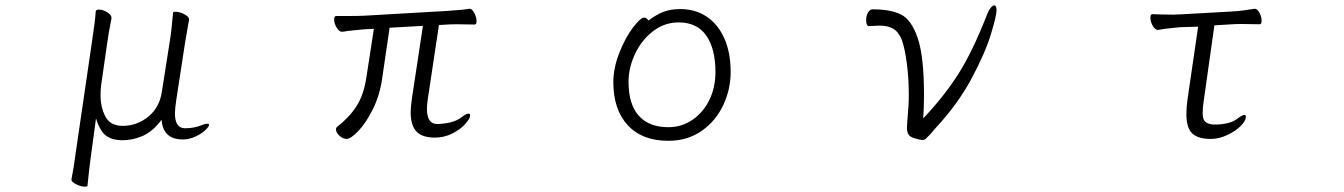

<svg xmlns="http://www.w3.org/2000/svg" viewBox="-20 -515 5040 720"><path d="M629 -467Q629 -471 638 -471Q654 -471 671.5 -461.5Q689 -452 689 -443V-441L684 -413Q674 -357 674 -355L641 -140Q636 -107 636 -90Q636 -34 674 -34Q709 -34 737 -46Q749 -51 756 -51Q764 -51 764 -47Q764 -40 749.5 -26.5Q735 -13 712 -2.5Q689 8 666 8Q591 8 586 -66Q553 -22 515.5 -5.5Q478 11 438 11Q404 11 380 -4.5Q356 -20 340 -71L320 77Q315 112 308 182Q308 185 299 185Q283 185 265.5 176Q248 167 248 159V157Q258 106 262 71L326 -366Q336 -431 339 -472Q340 -479 351 -479Q366 -479 382 -469Q398 -459 398 -449V-446L394 -424Q388 -396 383 -360L359 -194Q357 -173 357 -159Q357 -112 375.5 -77.5Q394 -43 440 -43Q493 -43 535.5 -77Q578 -111 587 -171L617 -362Q623 -397 629 -467Z M1441 -411 1413 -220Q1404 -157 1378 -105Q1352 -53 1323.5 -23.5Q1295 6 1280 6Q1266 6 1253 -6Q1240 -18 1240 -30Q1240 -36 1245 -40Q1290 -75 1317 -117Q1344 -159 1354 -225L1382 -407L1345 -405Q1330 -404 1284 -399Q1270 -396 1262 -396H1261Q1252 -396 1242.5 -411.5Q1233 -427 1233 -442Q1233 -455 1241 -455H1282Q1324 -455 1344 -456L1656 -474Q1718 -478 1739 -482H1742Q1750 -482 1758.5 -466.5Q1767 -451 1767 -436Q1767 -423 1760 -423L1696 -424Q1669 -424 1657 -423L1626 -421L1584 -142Q1581 -122 1581 -107Q1581 -50 1619 -50Q1643 -50 1668.5 -56Q1694 -62 1713 -77Q1729 -89 1737 -89Q1743 -89 1743 -82Q1743 -71 1725 -50.5Q1707 -30 1676.5 -14.5Q1646 1 1611 1Q1563 1 1541.5 -22Q1520 -45 1520 -94Q1520 -114 1525 -148L1566 -418Z M2531 -481Q2587 -481 2629.5 -453Q2672 -425 2696 -371.5Q2720 -318 2720 -245Q2720 -180 2692 -120.5Q2664 -61 2611 -24Q2558 13 2486 13Q2388 13 2334 -45.5Q2280 -104 2280 -207Q2280 -260 2302.5 -317Q2325 -374 2353.5 -411.5Q2382 -449 2396 -449Q2404 -449 2412 -438Q2439 -459 2466.5 -470Q2494 -481 2531 -481ZM2486 -38Q2536 -38 2576.5 -65.5Q2617 -93 2640 -140Q2663 -187 2663 -245Q2663 -332 2628.5 -381.5Q2594 -431 2525 -431Q2472 -431 2429 -398Q2386 -365 2361.5 -313Q2337 -261 2337 -208Q2337 -124 2375.5 -81Q2414 -38 2486 -38Z M3228 -439Q3228 -456 3235 -468Q3242 -480 3253 -480Q3320 -480 3359 -460.5Q3398 -441 3421.5 -372Q3445 -303 3445 -159Q3445 -109 3442 -71Q3519 -152 3572.5 -235.5Q3626 -319 3680 -457Q3687 -476 3695 -485.5Q3703 -495 3709 -495Q3712 -495 3714.5 -490.5Q3717 -486 3717 -476Q3717 -456 3695.5 -385.5Q3674 -315 3622.5 -219Q3571 -123 3486 -32Q3482 -28 3470 -13Q3456 1 3451.5 5.5Q3447 10 3439 10Q3431 10 3411 4Q3393 -1 3387 -10.5Q3381 -20 3381 -37Q3381 -45 3383 -69Q3388 -119 3388 -160Q3388 -219 3381 -274.5Q3374 -330 3362 -365Q3350 -395 3330 -407Q3310 -419 3278 -419Q3268 -419 3238 -417H3237Q3234 -417 3231 -423Q3228 -429 3228 -439Z M4623 -72Q4639 -84 4647 -84Q4652 -84 4652 -77Q4652 -62 4632.5 -42.5Q4613 -23 4582 -8.5Q4551 6 4521 6Q4472 6 4450.5 -15Q4429 -36 4429 -87Q4429 -114 4433 -141L4473 -415L4405 -413Q4403 -413 4349 -407Q4326 -403 4322 -403H4321Q4312 -403 4303 -418Q4294 -433 4294 -449Q4294 -462 4302 -462Q4315 -462 4325 -461L4379 -460L4405 -461L4601 -472Q4623 -473 4650.5 -477Q4678 -481 4684 -482H4686Q4695 -482 4703 -467Q4711 -452 4711 -437Q4711 -424 4704 -424L4639 -425Q4612 -425 4601 -424L4534 -420L4494 -137Q4490 -111 4490 -91Q4490 -68 4499 -59Q4508 -50 4529 -48H4540Q4562 -48 4584.5 -53.5Q4607 -59 4623 -72Z"/></svg>

Font: JyunsaiKaai Light
Style: Regular
Weight: 300
Designer: Fontworks Inc.
Version: Version 0.030;April 7, 2024;FontCreator 14.0.0.2901 64-bit